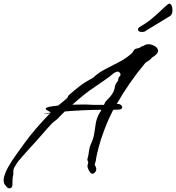

<svg xmlns="http://www.w3.org/2000/svg" viewBox="-104 -896 964 1051"><path d="M-53 135Q-59 135 -63 131Q-72 123 -78 114Q-84 105 -84 90Q-84 74 -73.5 48Q-63 22 -37 -18Q-17 -48 34.5 -118.5Q86 -189 170 -276Q173 -277 173 -279Q173 -282 166.5 -285.5Q160 -289 153 -293Q146 -297 146 -301Q146 -306 160 -310Q174 -314 214 -318Q227 -329 240.5 -339.5Q254 -350 260 -356Q265 -360 266 -362Q267 -364 267 -365V-366Q267 -368 268.5 -370.5Q270 -373 275 -377Q340 -434 371.5 -451Q403 -468 405 -470Q433 -497 470.5 -516.5Q508 -536 546 -555.5Q584 -575 615 -602Q619 -604 623 -611.5Q627 -619 631 -624Q636 -629 649 -631.5Q662 -634 664 -637Q668 -641 675.5 -643Q683 -645 687 -648Q696 -654 708 -654Q726 -654 743.5 -643.5Q761 -633 761 -618Q761 -608 753 -600Q747 -593 737.5 -587.5Q728 -582 722 -574Q716 -567 706 -561.5Q696 -556 691 -551Q645 -496 606 -439.5Q567 -383 535 -327Q549 -328 557 -322Q565 -316 565 -309Q565 -296 542 -296Q537 -296 530.5 -295.5Q524 -295 516 -295Q488 -241 467.5 -186.5Q447 -132 436 -89.5Q425 -47 422 -28Q422 -18 417.5 -6Q413 6 415 8Q418 12 420.5 17.5Q423 23 423 30Q423 44 408 54Q406 55 402 55Q395 55 390.5 49Q386 43 382 36Q379 30 377 24.5Q375 19 375 13Q375 7 378 -2Q379 -3 379 -5Q379 -10 376 -15.5Q373 -21 375 -28Q380 -42 382.5 -65Q385 -88 392 -104Q408 -137 412 -166.5Q416 -196 421 -224.5Q426 -253 444 -283Q444 -282 446.5 -286Q449 -290 451 -295Q407 -295 353.5 -292.5Q300 -290 251 -286Q243 -278 234.5 -270Q226 -262 217 -252Q209 -243 198 -235Q187 -227 179 -219Q172 -212 156.5 -194.5Q141 -177 126 -159.5Q111 -142 104 -135Q101 -131 92.5 -121.5Q84 -112 75.5 -103Q67 -94 64 -91Q34 -57 19 -40Q4 -23 -2 -15.5Q-8 -8 -10 -5Q-12 -2 -14.5 2.5Q-17 7 -26 21Q-31 30 -31 42V51Q-31 55 -31 58.5Q-31 62 -33 66Q-35 75 -35.5 92Q-36 109 -36 116Q-36 126 -41.5 130.5Q-47 135 -53 135ZM407 -322H465L473 -339L474 -340Q501 -367 510.5 -382Q520 -397 522 -407.5Q524 -418 526.5 -428Q529 -438 542 -454Q543 -470 551.5 -479Q560 -488 553 -495Q549 -504 540 -504Q528 -504 507 -486Q498 -478 481 -466Q464 -454 446 -441.5Q428 -429 415.5 -420.5Q403 -412 403 -412L402 -411Q395 -408 365 -384.5Q335 -361 292 -323Q311 -323 329 -323.5Q347 -324 363 -324Q375 -324 386 -323Q397 -322 407 -322ZM172 -279 170 -276Q162 -274 136 -274H135Q130 -274 137 -275Q144 -276 155 -277.5Q166 -279 172 -279ZM671 -721Q661 -721 656 -725.5Q651 -730 651 -734Q651 -738 653.5 -742Q656 -746 665 -751Q695 -768 721 -789Q747 -810 767.5 -829.5Q788 -849 799 -859Q807 -866 813 -871Q819 -876 823 -876Q830 -876 835 -866.5Q840 -857 840 -841Q840 -831 837.5 -822.5Q835 -814 828 -809Q828 -809 814 -800.5Q800 -792 779.5 -779.5Q759 -767 738.5 -754.5Q718 -742 704 -733.5Q690 -725 689 -724Q685 -722 680 -721.5Q675 -721 671 -721Z"/></svg>

Font: Vujahday Script
Style: Regular
Weight: 400
Designer: Robert E. Leuschke
Foundry: Robert E. Leuschke
Version: Version 1.010; ttfautohint (v1.8.3)